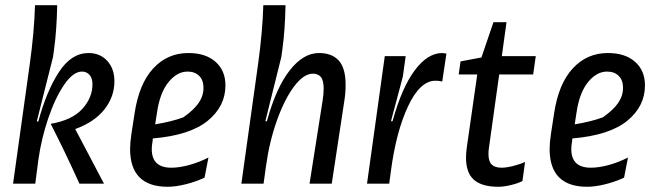

<svg xmlns="http://www.w3.org/2000/svg" viewBox="-20 -703 2520 735"><path d="M187 -514 183 -485 121 -239 124 -237 127 -239Q158 -354 205.5 -427Q253 -500 319 -500Q363 -500 390.5 -470Q418 -440 418 -392Q418 -333 380 -284.5Q342 -236 268 -209L378 0H284Q227 -126 174 -229Q256 -243 295 -286Q334 -329 334 -381Q334 -403 323 -416Q312 -429 294 -429Q260 -429 225.5 -378.5Q191 -328 164.5 -249.5Q138 -171 127 -92L115 0H30L94 -458Q111 -580 114 -683H199Q197 -586 187 -514Z M843 -376Q843 -296 775 -240.5Q707 -185 565 -173L564 -162Q561 -146 561 -132Q561 -61 636 -61Q667 -61 705 -71.5Q743 -82 778 -100L763 -23Q729 -7 690.5 2.5Q652 12 622 12Q478 12 478 -133Q478 -155 483 -190L495 -268Q512 -382 566.5 -441Q621 -500 701 -500Q767 -500 805 -466.5Q843 -433 843 -376ZM581 -272 574 -227Q640 -238 682 -254Q722 -282 740.5 -309Q759 -336 759 -367Q759 -396 742.5 -412.5Q726 -429 698 -429Q658 -429 625 -388.5Q592 -348 581 -272Z M1061 -514 1057 -485 996 -240 999 -238 1002 -240Q1037 -367 1089 -433.5Q1141 -500 1201 -500Q1251 -500 1277 -471Q1303 -442 1303 -379Q1303 -346 1298 -316L1250 0H1165L1215 -318Q1219 -342 1219 -364Q1219 -395 1208.5 -408Q1198 -421 1178 -421Q1143 -421 1106.5 -373Q1070 -325 1040.5 -243Q1011 -161 998 -65L989 0H904L968 -458Q985 -580 988 -683H1073Q1071 -586 1061 -514Z M1689 -498 1673 -391Q1661 -394 1647 -394Q1588 -394 1542 -296Q1496 -198 1476 -45L1470 0H1385L1453 -488H1533L1522 -409L1477 -240L1480 -238L1483 -240Q1518 -367 1567.5 -433.5Q1617 -500 1673 -500Z M1901 -488H2031L2021 -418H1891L1851 -132Q1850 -125 1850 -112Q1850 -85 1862.5 -73Q1875 -61 1900 -61Q1919 -61 1946 -68Q1973 -75 1990 -83L1980 -10Q1963 -1 1935.5 5.5Q1908 12 1888 12Q1825 12 1794.5 -14.5Q1764 -41 1764 -99Q1764 -118 1767 -139L1807 -418H1736L1743 -468L1823 -483L1869 -618H1919Z M2449 -376Q2449 -296 2381 -240.5Q2313 -185 2171 -173L2170 -162Q2167 -146 2167 -132Q2167 -61 2242 -61Q2273 -61 2311 -71.5Q2349 -82 2384 -100L2369 -23Q2335 -7 2296.5 2.5Q2258 12 2228 12Q2084 12 2084 -133Q2084 -155 2089 -190L2101 -268Q2118 -382 2172.5 -441Q2227 -500 2307 -500Q2373 -500 2411 -466.5Q2449 -433 2449 -376ZM2187 -272 2180 -227Q2246 -238 2288 -254Q2328 -282 2346.5 -309Q2365 -336 2365 -367Q2365 -396 2348.5 -412.5Q2332 -429 2304 -429Q2264 -429 2231 -388.5Q2198 -348 2187 -272Z"/></svg>

Font: Ropa Sans
Style: Italic
Weight: 400
Version: Version 1.100